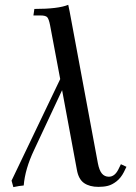

<svg xmlns="http://www.w3.org/2000/svg" viewBox="-20 -766 562 794"><path d="M27.8 -19 229 -439 187 -662.1Q182.1 -687 175.5 -694.6Q168.9 -702.1 147 -702.1H118.2L122.1 -729Q221.2 -729 262.2 -746.1L268.1 -717.8L384.8 -90.8Q390.6 -61 401.6 -48.1Q412.6 -35.2 430.2 -35.2Q454.1 -35.2 469.2 -64.9L480 -86.9L502.9 -76.2L492.2 -54.2Q480 -30.3 461.9 -16.1Q443.8 -2 426.5 2.4Q409.2 6.8 387.2 6.8Q350.6 6.8 327.6 -9Q304.7 -24.9 297.9 -64L236.8 -393.1L121.1 -146Q83.5 -66.9 78.1 1Q60.1 2.4 35.2 7.8Z"/></svg>

Font: Dihjauti S
Style: Bold Italic
Weight: 700
Italic angle: -9°
Designer: T. Christopher White
Version: Version 3.0.0